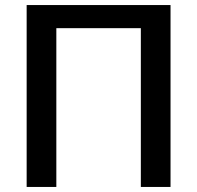

<svg xmlns="http://www.w3.org/2000/svg" viewBox="-20 -740 780 760"><path d="M655 0H537.5V-628.5H203V0H85.5V-720H655Z"/></svg>

Font: Lato 2
Style: Regular
Weight: 600
Designer: Lukasz Dziedzic with Adam Twardoch and Botio Nikoltchev
Foundry: tyPoland Lukasz Dziedzic
Version: Version 2.015; 2015-08-06; http://www.latofonts.com/